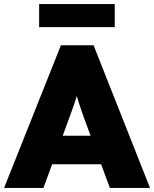

<svg xmlns="http://www.w3.org/2000/svg" viewBox="-32 -922 756 942"><path d="M-12 0 267 -700H427L704 0H507L387 -325Q377 -352 369 -375Q361 -398 354 -420Q347 -442 340.5 -465Q334 -488 329 -515L361 -516Q355 -487 348.5 -464Q342 -441 335 -420Q328 -399 319.5 -376Q311 -353 301 -325L181 0ZM124 -116 183 -256H507L562 -116ZM160 -789V-902H531V-789Z"/></svg>

Font: Mach ExtraBold
Style: Regular
Weight: 800
Version: Version 1.002